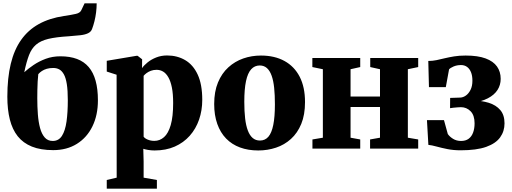

<svg xmlns="http://www.w3.org/2000/svg" viewBox="-20 -891 3070 1151"><path d="M299 9Q224 9 171.2 -12.2Q118.5 -33.5 86.2 -74.2Q54 -115 39 -174.5Q24 -234 24 -311Q24 -423.5 44.5 -508.2Q65 -593 106.8 -652Q148.5 -711 212.2 -746.5Q276 -782 363 -795Q410 -802 435 -807.8Q460 -813.5 467.5 -830L487 -871H559.5Q559.5 -844 556 -816.2Q552.5 -788.5 546.2 -763.5Q540 -738.5 532 -717.5Q526 -700.5 508 -691.8Q490 -683 461.2 -679.8Q432.5 -676.5 392 -673.5Q316 -669 269.5 -657.8Q223 -646.5 196 -623.2Q169 -600 153.8 -560.2Q138.5 -520.5 125.5 -458Q149 -479.5 181.5 -501.5Q214 -523.5 254.2 -538.5Q294.5 -553.5 342 -553.5Q399.5 -553.5 441.8 -537.5Q484 -521.5 511.8 -489Q539.5 -456.5 553.2 -406.8Q567 -357 567 -289.5Q567 -201 534.2 -133.8Q501.5 -66.5 441.2 -28.8Q381 9 299 9ZM296 -46Q332 -46 351.5 -76.8Q371 -107.5 378.8 -162.5Q386.5 -217.5 386.5 -290.5Q386.5 -349.5 380.5 -387Q374.5 -424.5 362.8 -445.5Q351 -466.5 335.2 -475Q319.5 -483.5 299.5 -483.5Q277 -483.5 260.2 -478.5Q243.5 -473.5 231 -465.2Q218.5 -457 209.5 -446.5Q207 -427 205.8 -402.5Q204.5 -378 204 -352Q203.5 -326 203.5 -302.5Q203.5 -251.5 207 -205.5Q210.5 -159.5 220.2 -123.5Q230 -87.5 248.2 -66.8Q266.5 -46 296 -46Z M620 240V188L679.5 174L679 -443L620 -462V-526.5L798.5 -556.5H805L832 -535.5L831.5 -482.5Q843 -499.5 865 -517.2Q887 -535 917 -546.8Q947 -558.5 981.5 -558.5Q1042.5 -558.5 1090.2 -530.5Q1138 -502.5 1165.2 -443.8Q1192.5 -385 1192.5 -292.5Q1192.5 -229.5 1173.5 -174.2Q1154.5 -119 1117.5 -77.2Q1080.5 -35.5 1027.5 -12.2Q974.5 11 906.5 11Q887.5 11 868.2 7.8Q849 4.5 839 1L841 77.5V174L920.5 188V240ZM905.5 -46.5Q938 -46.5 963.5 -69Q989 -91.5 1003.5 -141.5Q1018 -191.5 1018 -273.5Q1018 -328 1010.5 -365.8Q1003 -403.5 989.5 -427.2Q976 -451 958 -461.8Q940 -472.5 919 -472.5Q900 -472.5 884.8 -466.8Q869.5 -461 858.5 -452.8Q847.5 -444.5 841 -436.5V-71.5Q848.5 -61 866.2 -53.8Q884 -46.5 905.5 -46.5Z M1264 -267.5Q1264 -342 1286.8 -396.8Q1309.5 -451.5 1348.8 -487.2Q1388 -523 1438.2 -540.5Q1488.5 -558 1544 -558Q1626 -558 1685.2 -525.5Q1744.5 -493 1776.5 -431Q1808.5 -369 1808.5 -279Q1808.5 -203 1786 -148.2Q1763.5 -93.5 1724.2 -58Q1685 -22.5 1634.5 -5.8Q1584 11 1528 11Q1467.5 11 1418.8 -7Q1370 -25 1335.5 -60.5Q1301 -96 1282.5 -148.2Q1264 -200.5 1264 -267.5ZM1538.5 -48.5Q1569 -48.5 1588.8 -71.2Q1608.5 -94 1618.2 -142Q1628 -190 1628 -265.5Q1628 -321.5 1623.5 -364.8Q1619 -408 1608.2 -437.8Q1597.5 -467.5 1580 -483Q1562.5 -498.5 1537 -498.5Q1506.5 -498.5 1485.8 -475.8Q1465 -453 1454.8 -405Q1444.5 -357 1444.5 -281Q1444.5 -224.5 1449.5 -181.2Q1454.5 -138 1465.8 -108.5Q1477 -79 1494.8 -63.8Q1512.5 -48.5 1538.5 -48.5Z M1853 0V-55L1915.5 -65.5V-476L1852.5 -489V-543.5H2139.5V-489L2081.5 -476V-312.5H2258V-476L2199.5 -489V-543.5H2487V-489L2425 -476V-65.5L2487 -55V0H2198.5V-55L2258 -65.5V-249.5H2081.5V-65.5L2139.5 -55V0Z M2741 10Q2699 10 2662.5 2.8Q2626 -4.5 2597.2 -12.5Q2568.5 -20.5 2548 -22.5L2539.5 -171H2641.5L2664.5 -87.5Q2675.5 -71.5 2696 -58.8Q2716.5 -46 2744 -46Q2771.5 -46 2789.5 -59.2Q2807.5 -72.5 2816.2 -96.5Q2825 -120.5 2825 -152Q2825 -200 2801 -224.2Q2777 -248.5 2743 -248.5Q2737 -248.5 2723.8 -247.5Q2710.5 -246.5 2697.5 -245.2Q2684.5 -244 2678 -242.5L2678.5 -304L2739 -306Q2756 -306.5 2772.8 -318.2Q2789.5 -330 2800.8 -352.5Q2812 -375 2812 -407.5Q2812 -437.5 2803.5 -458.2Q2795 -479 2779.8 -490Q2764.5 -501 2744 -501Q2718.5 -501 2698.5 -492.2Q2678.5 -483.5 2672 -475L2652.5 -368.5H2551.5L2547.5 -525.5Q2573 -525.5 2596.8 -530.5Q2620.5 -535.5 2646.2 -541.8Q2672 -548 2702.5 -553Q2733 -558 2771.5 -558Q2844.5 -558 2891 -540.8Q2937.5 -523.5 2959.5 -492.2Q2981.5 -461 2981.5 -418.5Q2981.5 -381.5 2962.5 -351.8Q2943.5 -322 2904.8 -301.8Q2866 -281.5 2807.5 -273.5L2809 -289Q2865.5 -288.5 2909.8 -274.8Q2954 -261 2979.2 -231.2Q3004.5 -201.5 3004.5 -151.5Q3004.5 -104 2978.2 -67.5Q2952 -31 2894.5 -10.5Q2837 10 2741 10Z"/></svg>

Font: Merriweather 48pt Black
Style: Regular
Weight: 900
Version: Version 2.100